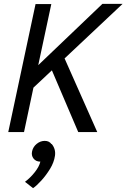

<svg xmlns="http://www.w3.org/2000/svg" viewBox="-20 -687 658 999"><path d="M105 0H23L165 -666H247L179 -348L513 -667H618L316 -383L486 0H387L250 -321L154 -231ZM190 154Q167 154 154.5 138Q142 122 147 100Q152 77 171 61.5Q190 46 213 46Q236 46 248 63L249 62Q271 89 266 123.5Q261 158 240.5 191.5Q220 225 195 252.5Q170 280 152 292L110 259Q137 239 160.5 209.5Q184 180 190 154Z"/></svg>

Font: Epunda Sans
Style: Italic
Weight: 400
Italic angle: -12.0243°
Designer: Simon Atzbach
Foundry: typofactur
Version: Version 2.204; ttfautohint (v1.8.4.7-5d5b)